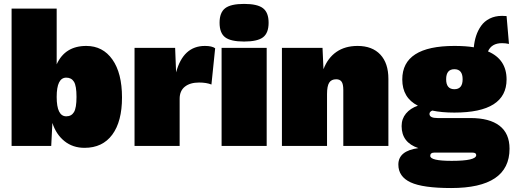

<svg xmlns="http://www.w3.org/2000/svg" viewBox="-20 -744 2618 979"><path d="M411.1 9.8Q351.1 9.8 308.6 -24.4Q266.1 -58.6 247.1 -117.2L241.2 0H39.1V-700.2H269V-416Q311.5 -509.8 419.9 -509.8Q504.4 -509.8 553.2 -440.4Q602.1 -371.1 602.1 -247.1Q602.1 -124.5 552.5 -57.4Q502.9 9.8 411.1 9.8ZM317.9 -150.9Q344.2 -150.9 357.2 -172.4Q370.1 -193.8 370.1 -250Q370.1 -306.2 357.2 -327.1Q344.2 -348.1 317.9 -348.1Q269 -348.1 269 -250Q269 -150.9 317.9 -150.9Z M666 0V-500H873L877.9 -375Q914.1 -509.8 1024.9 -509.8Q1060.5 -509.8 1077.1 -498L1058.1 -313Q1032.7 -323.2 995.1 -323.2Q949.2 -323.2 922.6 -302Q896 -280.8 896 -240.2V0Z M1321.3 -554Q1293 -532.2 1224.6 -532.2Q1156.2 -532.2 1127.9 -554Q1099.6 -575.7 1099.6 -627.9Q1099.6 -680.2 1128.2 -702.1Q1156.7 -724.1 1224.6 -724.1Q1292.5 -724.1 1321 -702.1Q1349.6 -680.2 1349.6 -627.9Q1349.6 -575.7 1321.3 -554ZM1339.8 -500V0H1109.9V-500Z M1417.5 0V-500H1624.5L1629.4 -391.1Q1651.4 -448.7 1695.3 -479.2Q1739.3 -509.8 1803.2 -509.8Q1877.9 -509.8 1919.2 -465.8Q1960.4 -421.9 1960.4 -341.8V0H1730.5V-285.2Q1730.5 -315.4 1721.7 -327.6Q1712.9 -339.8 1694.3 -339.8Q1669.4 -339.8 1658.4 -322.3Q1647.5 -304.7 1647.5 -264.2V0Z M2378.9 -142.1Q2476.1 -142.1 2527.1 -102.8Q2578.1 -63.5 2578.1 14.2Q2578.1 214.8 2280.3 214.8Q2136.2 214.8 2073.7 185.8Q2011.2 156.7 2011.2 95.2Q2011.2 24.9 2113.3 11.2Q2027.8 -17.1 2027.8 -101.1Q2027.8 -138.2 2050 -165Q2072.3 -191.9 2110.8 -205.1Q2031.2 -245.1 2031.2 -338.9Q2031.2 -509.8 2296.9 -509.8Q2355.5 -509.8 2396 -502.9Q2398.9 -534.2 2407.7 -561.3Q2416.5 -588.4 2433.1 -612.1Q2449.7 -635.7 2477.1 -649.4Q2504.4 -663.1 2540 -663.1Q2555.2 -663.1 2563 -662.1L2575.2 -520Q2557.6 -523.9 2540 -523.9Q2486.3 -523.9 2468.3 -481.9Q2563 -441.4 2563 -338.9Q2563 -169.9 2296.9 -169.9Q2232.4 -169.9 2184.1 -180.2Q2169.9 -174.3 2169.9 -163.1Q2169.9 -142.1 2210.9 -142.1ZM2254.9 -339.8Q2254.9 -289.1 2296.9 -289.1Q2338.9 -289.1 2338.9 -339.8Q2338.9 -391.1 2296.9 -391.1Q2254.9 -391.1 2254.9 -339.8ZM2283.2 76.2Q2408.2 76.2 2408.2 46.9Q2408.2 34.2 2389.2 34.2H2193.8Q2173.8 34.2 2173.8 50.8Q2173.8 76.2 2283.2 76.2Z"/></svg>

Font: Work Sans Black
Style: Regular
Weight: 900
Designer: Wei Huang
Foundry: Wei Huang
Version: Version 2.012